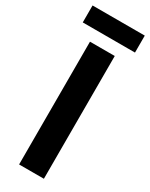

<svg xmlns="http://www.w3.org/2000/svg" viewBox="-229 -923 757 967"><g transform="rotate(30 149.0 -439.0)"><path d="M77.1 0V-713.9H221.2V0ZM300.8 -878.4V-779.8H-2.9V-878.4Z"/></g></svg>

Font: Open Sans SemiCondensed
Style: Bold
Weight: 700
Width: 4
Designer: Monotype Design Team
Foundry: Monotype Imaging Inc.
Version: Version 3.003